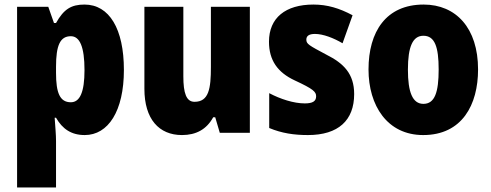

<svg xmlns="http://www.w3.org/2000/svg" viewBox="-20 -649 2155 843"><path d="M351 -629C293 -629 260 -609 226 -548H217L192 -619H55V174H226V-30C226 -57 223 -89 220 -132H226C254 -83 293 -56 352 -56C455 -56 524 -161 524 -342C524 -522 460 -629 351 -629ZM291 -490C330 -490 351 -444 351 -341C351 -245 331 -200 291 -200C243 -200 226 -241 226 -329V-356C226 -450 244 -490 291 -490Z M1077 -619H906V-355C906 -260 897 -202 834 -202C798 -202 785 -240 785 -314V-619H614V-259C614 -126 678 -56 779 -56C841 -56 887 -81 916 -134H925L945 -66H1077Z M1535 -236C1535 -325 1489 -371 1413 -409C1336 -450 1325 -456 1325 -475C1325 -492 1338 -500 1363 -500C1399 -500 1445 -482 1484 -459L1528 -582C1470 -613 1417 -629 1356 -629C1234 -629 1161 -571 1161 -466C1161 -384 1199 -331 1274 -296C1356 -258 1368 -246 1368 -226C1368 -204 1352 -195 1318 -195C1270 -195 1211 -214 1162 -240V-87C1217 -64 1271 -56 1332 -56C1466 -56 1535 -121 1535 -236Z M2079 -344C2079 -526 1982 -629 1840 -629C1675 -629 1598 -510 1598 -344C1598 -186 1680 -56 1838 -56C2009 -56 2079 -189 2079 -344ZM1771 -343C1771 -444 1792 -492 1839 -492C1889 -492 1906 -443 1906 -344C1906 -244 1889 -193 1839 -193C1791 -193 1771 -245 1771 -343Z"/></svg>

Font: Noto Sans Malayalam UI Condensed Black
Style: Regular
Weight: 900
Width: 3
Designer: Jelle Bosma - Monotype Design Team
Foundry: Monotype Imaging Inc.
Version: Version 2.104